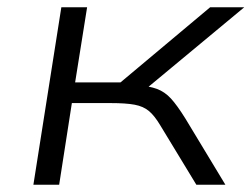

<svg xmlns="http://www.w3.org/2000/svg" viewBox="-20 -509 693 529"><path d="M72 0 149 -489H220L187 -282H312L559 -489H653L370 -254L353 -275Q391 -272 412.5 -264Q434 -256 451 -237.5Q468 -219 491 -182L601 0H521L422 -163Q406 -190 390.5 -203Q375 -216 351 -220.5Q327 -225 284 -225H178L143 0Z"/></svg>

Font: Nunito Sans 10pt Expanded Light
Style: Italic
Weight: 300
Width: 7
Italic angle: -9°
Designer: Vernon Adams
Foundry: Vernon Adams
Version: Version 3.101;gftools[0.9.27]